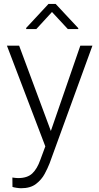

<svg xmlns="http://www.w3.org/2000/svg" viewBox="-20 -766 516 999"><path d="M79.6 -528.3 244.6 -84.5 397.9 -528.3H460.9L237.8 84.5Q228.5 108.4 212.4 138.7Q196.3 168.9 167.2 191.2Q138.2 213.4 89.8 213.4Q80.6 213.4 65.9 211.2Q51.3 209 44.9 206.5L44.4 157.7Q49.8 158.7 60.1 159.7Q70.3 160.6 74.2 160.6Q122.1 160.6 147.7 136.7Q173.3 112.8 189.9 65.4L215.8 -4.4L16.1 -528.3ZM269.5 -745.6 387.2 -619.6V-614.7H333L250.5 -703.6L168.9 -614.7H116.2V-620.6L232.4 -745.6Z"/></svg>

Font: Vazirmatn RD UI FD ExtraLight
Style: Regular
Weight: 200
Designer: Saber Rastikerdar
Foundry: Saber Rastikerdar
Version: Version 33.003